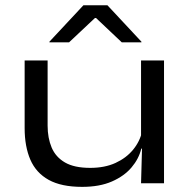

<svg xmlns="http://www.w3.org/2000/svg" viewBox="-20 -714 744 748"><path d="M165.5 -478.5V-224.5Q165.5 -176.5 181.2 -139.2Q197 -102 233.2 -81Q269.5 -60 331.5 -60Q388 -60 430 -79.2Q472 -98.5 498.5 -130.8Q525 -163 534 -203L548 -135H530.5Q521 -95.5 492.5 -61.8Q464 -28 416 -7Q368 14 300 14Q219 14 169.8 -13.2Q120.5 -40.5 98.2 -92Q76 -143.5 76 -215V-478.5ZM619 -478.5V0H529.5L533.5 -144L529.5 -154.5V-478.5ZM305 -693.5H398.5L531 -551.5V-549H454.5L354 -644H350L249 -549H172.5V-551.5Z"/></svg>

Font: Anek Gujarati Expanded
Style: Regular
Weight: 400
Width: 7
Designer: Mrunmayee Ghaisas (Gujarati), Yesha Goshar (Latin)
Foundry: Ek Type
Version: Version 1.003